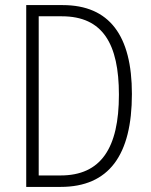

<svg xmlns="http://www.w3.org/2000/svg" viewBox="-20 -734 593 754"><path d="M498 -365C498 -594 410 -714 226 -714H83V0H218C408 0 498 -125 498 -365ZM447 -362C447 -152 376 -45 218 -45H132V-670H223C384 -670 447 -561 447 -362Z"/></svg>

Font: Noto Sans Armenian Condensed ExtraLight
Style: Regular
Weight: 200
Width: 3
Designer: Monotype Design Team
Foundry: Monotype Imaging Inc.
Version: Version 2.008